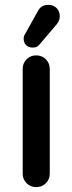

<svg xmlns="http://www.w3.org/2000/svg" viewBox="-20 -752 297 787"><path d="M128 -525Q152 -525 168 -509Q184 -493 184 -469V-40Q184 -17 168 -1Q152 15 128 15Q105 15 89 -1Q73 -17 73 -40V-469Q73 -493 89 -509Q105 -525 128 -525ZM77 -594Q77 -602 80.5 -608.5Q84 -615 86 -618L136 -708Q142 -719 152 -725.5Q162 -732 178 -732Q199 -732 212 -719Q225 -706 225 -685Q225 -668 213 -653L144 -572Q138 -564 131.5 -560.5Q125 -557 114 -557Q97 -557 87 -567Q77 -577 77 -594Z"/></svg>

Font: Varela Round Precious
Style: Medium
Weight: 500
Designer: Joe Prince
Foundry: Joe Prince
Version: Version 1.000